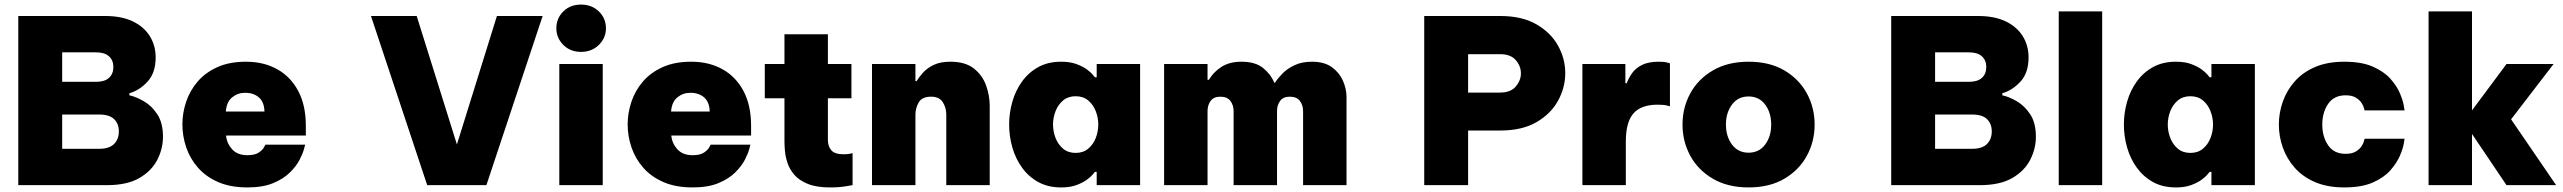

<svg xmlns="http://www.w3.org/2000/svg" viewBox="-20 -810 11213 840"><path d="M60 0V-740H440Q513 -740 562 -716Q611 -692 636 -651Q661 -610 661 -559Q661 -492 626 -453.5Q591 -415 546 -402V-393Q575 -387 609.5 -367Q644 -347 668.5 -309.5Q693 -272 693 -212Q693 -159 668 -110.5Q643 -62 589.5 -31Q536 0 448 0ZM400 -581H252V-452H400Q438 -452 457 -469.5Q476 -487 476 -517Q476 -546 457 -563.5Q438 -581 400 -581ZM414 -309H252V-159H414Q458 -159 479 -180Q500 -201 500 -235Q500 -269 479 -289Q458 -309 414 -309Z M1062 10Q989 10 935.5 -13Q882 -36 847 -75.5Q812 -115 795 -164.5Q778 -214 778 -266Q778 -316 794.5 -365Q811 -414 845 -453.5Q879 -493 931.5 -516.5Q984 -540 1056 -540Q1134 -540 1193 -507Q1252 -474 1285 -411.5Q1318 -349 1318 -260V-217H969Q972 -183 995.5 -157Q1019 -131 1062 -131Q1095 -131 1112 -142.5Q1129 -154 1135 -165.5Q1141 -177 1141 -177H1315Q1315 -177 1310 -158Q1305 -139 1291 -111.5Q1277 -84 1249 -56Q1221 -28 1175.5 -9Q1130 10 1062 10ZM968 -322H1137Q1136 -363 1113 -383.5Q1090 -404 1052 -404Q1020 -404 995.5 -384Q971 -364 968 -322Z M1849 0 1603 -740H1803L1979 -178L2154 -740H2354L2108 0Z M2522 -583Q2475 -583 2444.5 -613.5Q2414 -644 2414 -686Q2414 -730 2444.5 -760Q2475 -790 2522 -790Q2569 -790 2600 -760Q2631 -730 2631 -686Q2631 -644 2600 -613.5Q2569 -583 2522 -583ZM2427 0V-530H2617V0Z M3010 10Q2937 10 2883.5 -13Q2830 -36 2795 -75.5Q2760 -115 2743 -164.5Q2726 -214 2726 -266Q2726 -316 2742.5 -365Q2759 -414 2793 -453.5Q2827 -493 2879.5 -516.5Q2932 -540 3004 -540Q3082 -540 3141 -507Q3200 -474 3233 -411.5Q3266 -349 3266 -260V-217H2917Q2920 -183 2943.5 -157Q2967 -131 3010 -131Q3043 -131 3060 -142.5Q3077 -154 3083 -165.5Q3089 -177 3089 -177H3263Q3263 -177 3258 -158Q3253 -139 3239 -111.5Q3225 -84 3197 -56Q3169 -28 3123.5 -9Q3078 10 3010 10ZM2916 -322H3085Q3084 -363 3061 -383.5Q3038 -404 3000 -404Q2968 -404 2943.5 -384Q2919 -364 2916 -322Z M3612 10Q3552 10 3514 -5.5Q3476 -21 3455 -45.5Q3434 -70 3425 -98Q3416 -126 3414 -150.5Q3412 -175 3412 -191V-380H3326V-530H3412V-660H3602V-530H3705V-380H3602V-198Q3602 -170 3617 -152.5Q3632 -135 3672 -135Q3688 -135 3699 -137.5Q3710 -140 3710 -140V0Q3710 0 3680.5 5Q3651 10 3612 10Z M3795 0V-530H3985V-455H3990Q4001 -473 4018.5 -492.5Q4036 -512 4065 -526Q4094 -540 4138 -540Q4203 -540 4240.5 -510.5Q4278 -481 4294 -436.5Q4310 -392 4310 -347V0H4120V-309Q4120 -338 4105 -362.5Q4090 -387 4053 -387Q4014 -387 3999.5 -362Q3985 -337 3985 -309V0Z M4623 -540Q4662 -540 4690 -529.5Q4718 -519 4735.5 -506Q4753 -493 4761.5 -482.5Q4770 -472 4770 -472H4778V-530H4968V0H4778V-58H4770Q4770 -58 4761.5 -47.5Q4753 -37 4735.5 -24Q4718 -11 4690 -0.5Q4662 10 4623 10Q4565 10 4522.5 -13.5Q4480 -37 4451.5 -76.5Q4423 -116 4409 -165Q4395 -214 4395 -265Q4395 -316 4409 -365Q4423 -414 4451.5 -453.5Q4480 -493 4522.5 -516.5Q4565 -540 4623 -540ZM4686 -389Q4653 -389 4631 -370.5Q4609 -352 4598 -323.5Q4587 -295 4587 -265Q4587 -235 4598 -206.5Q4609 -178 4631 -159.5Q4653 -141 4686 -141Q4719 -141 4741 -159.5Q4763 -178 4774 -206.5Q4785 -235 4785 -265Q4785 -295 4774 -323.5Q4763 -352 4741 -370.5Q4719 -389 4686 -389Z M5073 0V-530H5263V-461H5269Q5289 -495 5324 -517.5Q5359 -540 5412 -540Q5472 -540 5506 -512.5Q5540 -485 5555 -448H5558Q5570 -467 5591 -488.5Q5612 -510 5644 -525Q5676 -540 5720 -540Q5774 -540 5807 -516Q5840 -492 5855.5 -456.5Q5871 -421 5871 -385V0H5681V-324Q5681 -350 5667 -368.5Q5653 -387 5623 -387Q5594 -387 5580.5 -368.5Q5567 -350 5567 -324V0H5377V-324Q5377 -350 5363 -368.5Q5349 -387 5319 -387Q5290 -387 5276.5 -368.5Q5263 -350 5263 -324V0Z M6211 0V-740H6544Q6639 -740 6702 -703.5Q6765 -667 6796.5 -610Q6828 -553 6828 -490Q6828 -427 6796.5 -369.5Q6765 -312 6702 -275.5Q6639 -239 6544 -239H6403V0ZM6543 -573H6403V-405H6543Q6589 -405 6611.5 -431.5Q6634 -458 6634 -489Q6634 -521 6611.5 -547Q6589 -573 6543 -573Z M6903 0V-530H7091V-446H7097Q7105 -468 7120 -489.5Q7135 -511 7163 -525.5Q7191 -540 7237 -540Q7261 -540 7273.5 -536.5Q7286 -533 7286 -533V-345Q7286 -345 7272.5 -348.5Q7259 -352 7232 -352Q7160 -352 7126.5 -314Q7093 -276 7093 -191V0Z M7630 10Q7539 10 7474 -28Q7409 -66 7375 -128.5Q7341 -191 7341 -265Q7341 -339 7375 -401.5Q7409 -464 7474 -502Q7539 -540 7630 -540Q7722 -540 7786.5 -502Q7851 -464 7885 -401.5Q7919 -339 7919 -265Q7919 -191 7885 -128.5Q7851 -66 7786.5 -28Q7722 10 7630 10ZM7630 -142Q7676 -142 7702.5 -177.5Q7729 -213 7729 -265Q7729 -317 7702.5 -352.5Q7676 -388 7630 -388Q7584 -388 7557.5 -352.5Q7531 -317 7531 -265Q7531 -213 7557.5 -177.5Q7584 -142 7630 -142Z M8254 0V-740H8634Q8707 -740 8756 -716Q8805 -692 8830 -651Q8855 -610 8855 -559Q8855 -492 8820 -453.5Q8785 -415 8740 -402V-393Q8769 -387 8803.5 -367Q8838 -347 8862.5 -309.5Q8887 -272 8887 -212Q8887 -159 8862 -110.5Q8837 -62 8783.5 -31Q8730 0 8642 0ZM8594 -581H8446V-452H8594Q8632 -452 8651 -469.5Q8670 -487 8670 -517Q8670 -546 8651 -563.5Q8632 -581 8594 -581ZM8608 -309H8446V-159H8608Q8652 -159 8673 -180Q8694 -201 8694 -235Q8694 -269 8673 -289Q8652 -309 8608 -309Z M8987 0V-760H9177V0Z M9500 -540Q9539 -540 9567 -529.5Q9595 -519 9612.5 -506Q9630 -493 9638.5 -482.5Q9647 -472 9647 -472H9655V-530H9845V0H9655V-58H9647Q9647 -58 9638.5 -47.5Q9630 -37 9612.5 -24Q9595 -11 9567 -0.5Q9539 10 9500 10Q9442 10 9399.5 -13.5Q9357 -37 9328.5 -76.5Q9300 -116 9286 -165Q9272 -214 9272 -265Q9272 -316 9286 -365Q9300 -414 9328.5 -453.5Q9357 -493 9399.5 -516.5Q9442 -540 9500 -540ZM9563 -389Q9530 -389 9508 -370.5Q9486 -352 9475 -323.5Q9464 -295 9464 -265Q9464 -235 9475 -206.5Q9486 -178 9508 -159.5Q9530 -141 9563 -141Q9596 -141 9618 -159.5Q9640 -178 9651 -206.5Q9662 -235 9662 -265Q9662 -295 9651 -323.5Q9640 -352 9618 -370.5Q9596 -389 9563 -389Z M10236 10Q10163 10 10109 -13Q10055 -36 10020 -75.5Q9985 -115 9967.5 -164Q9950 -213 9950 -265Q9950 -317 9967.5 -366Q9985 -415 10020 -454.5Q10055 -494 10109 -517Q10163 -540 10236 -540Q10312 -540 10361 -518.5Q10410 -497 10438 -465.5Q10466 -434 10479.5 -402Q10493 -370 10496.5 -348.5Q10500 -327 10500 -327H10325Q10325 -327 10322.5 -337Q10320 -347 10311.5 -360Q10303 -373 10286.5 -383Q10270 -393 10242 -393Q10191 -393 10165.5 -355.5Q10140 -318 10140 -265Q10140 -212 10165.5 -174.5Q10191 -137 10242 -137Q10270 -137 10286.5 -147Q10303 -157 10311.5 -170Q10320 -183 10322.5 -193Q10325 -203 10325 -203H10500Q10500 -203 10496.5 -181.5Q10493 -160 10479.5 -128.5Q10466 -97 10438 -65Q10410 -33 10361 -11.5Q10312 10 10236 10Z M10605 0V-760H10795V-327L10946 -530H11152L10966 -288L11163 0H10946L10795 -224V0Z"/></svg>

Font: Be Vietnam Pro Black
Style: Regular
Weight: 900
Designer: Lam Bao, Tony Le, Vietanh Nguyen
Foundry: Yellow Type Foundry
Version: Version 1.002; ttfautohint (v1.8.3)